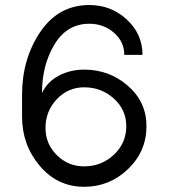

<svg xmlns="http://www.w3.org/2000/svg" viewBox="-20 -717 660 752"><path d="M158.2 -215.8Q158.2 -153.3 202.6 -109.4Q247.1 -65.4 309.6 -65.4Q377 -65.4 425.8 -110.8Q474.6 -156.2 474.6 -222.7Q474.6 -287.1 425.8 -331.1Q377 -375 309.6 -375Q246.1 -375 202.1 -328.1Q158.2 -281.2 158.2 -215.8ZM66.4 -259.8V-345.7Q66.4 -486.3 137.7 -591.8Q209 -697.3 330.1 -697.3Q415 -697.3 476.6 -640.6Q538.1 -584 538.1 -502H466.8Q466.8 -553.7 426.3 -588.9Q385.7 -624 330.1 -624Q242.2 -624 193.4 -543Q144.5 -461.9 144.5 -352.5Q165 -396.5 210 -420.4Q254.9 -444.3 309.6 -444.3Q408.2 -444.3 481 -380.9Q553.7 -317.4 553.7 -222.7Q553.7 -124 481.4 -54.7Q409.2 14.6 309.6 14.6Q205.1 14.6 135.7 -67.4Q66.4 -149.4 66.4 -259.8Z"/></svg>

Font: Lohit Marathi
Style: Regular
Weight: 400
Version: 2.94.2